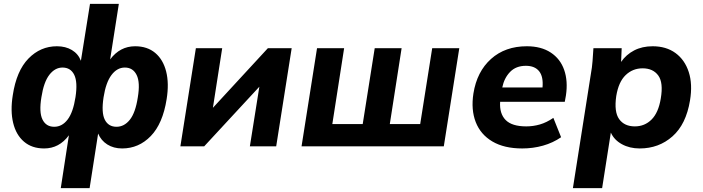

<svg xmlns="http://www.w3.org/2000/svg" viewBox="-20 -756 3631 992"><path d="M294 216 336 -57Q286 11 208 11Q145 11 104 -24Q63 -59 48 -121Q33 -183 46 -264Q65 -390 127 -453.5Q189 -517 274 -517Q319 -517 351.5 -497.5Q384 -478 398 -442L445 -736H594L549 -449Q600 -517 678 -517Q741 -517 782 -482.5Q823 -448 838.5 -386.5Q854 -325 841 -244Q821 -117 759 -53Q697 11 611 11Q567 11 534.5 -9.5Q502 -30 487 -66L443 216ZM260 -101Q301 -101 329.5 -138.5Q358 -176 370 -254Q382 -332 363.5 -369.5Q345 -407 303 -407Q264 -407 235 -369.5Q206 -332 194 -254Q181 -176 199.5 -138.5Q218 -101 260 -101ZM582 -101Q622 -101 651 -137.5Q680 -174 692 -253Q705 -330 686 -368.5Q667 -407 625 -407Q585 -407 556 -368.5Q527 -330 515 -253Q503 -174 521.5 -137.5Q540 -101 582 -101Z M912 0 992 -507H1128L1080 -199L1364 -507H1487L1407 0H1271L1320 -308L1035 0Z M1538 0 1618 -507H1758L1697 -115H1854L1916 -507H2055L1994 -115H2151L2213 -507H2353L2273 0Z M2413 0ZM2678 11Q2585 11 2524 -25Q2463 -61 2438 -125Q2413 -189 2426 -273Q2444 -386 2517 -451.5Q2590 -517 2702 -517Q2776 -517 2825.5 -484.5Q2875 -452 2895 -394.5Q2915 -337 2904 -263L2898 -230H2564Q2560 -169 2592.5 -136Q2625 -103 2699 -103Q2735 -103 2769.5 -113Q2804 -123 2839 -147L2879 -47Q2837 -18 2785.5 -3.5Q2734 11 2678 11ZM2697 -416Q2646 -416 2615.5 -384.5Q2585 -353 2575 -304H2783Q2788 -360 2765.5 -388Q2743 -416 2697 -416Z M2944 0ZM2940 216 3033 -375Q3039 -407 3041.5 -440.5Q3044 -474 3046 -507H3192L3189 -436Q3215 -474 3256.5 -495.5Q3298 -517 3352 -517Q3422 -517 3470 -482Q3518 -447 3538.5 -384Q3559 -321 3545 -237Q3525 -114 3454.5 -51.5Q3384 11 3285 11Q3233 11 3193 -11Q3153 -33 3136 -71L3091 216ZM3260 -103Q3311 -103 3346.5 -138.5Q3382 -174 3394 -247Q3408 -329 3381 -366Q3354 -403 3300 -403Q3249 -403 3212.5 -368Q3176 -333 3164 -260Q3152 -178 3179 -140.5Q3206 -103 3260 -103Z"/></svg>

Font: Winston
Style: Bold Italic
Weight: 700
Italic angle: -9°
Designer: Original fonts by Vernon Adams / Changes by Cristiano Sobral
Foundry: Original fonts by Vernon Adams / Changes by Cristiano Sobral
Version: Version 2.503;July 17, 2020;FontCreator 13.0.0.2655 64-bit